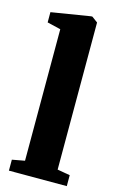

<svg xmlns="http://www.w3.org/2000/svg" viewBox="-125 -871 572 923"><g transform="rotate(15 161.0 -409.5)"><path d="M81.5 -66V-720.5L14.5 -736.5V-787.5L209 -819H215L244 -797.5V-65.5L307 -54.5V0H19V-54.5Z"/></g></svg>

Font: Merriweather 48pt Black
Style: Regular
Weight: 900
Version: Version 2.100